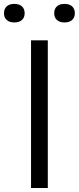

<svg xmlns="http://www.w3.org/2000/svg" viewBox="-65 -942 395 962"><path d="M90.5 0V-740H174.5V0ZM258 -829.5Q233.5 -829.5 220 -842Q206.5 -854.5 206.5 -875.5Q206.5 -897.5 220 -910Q233.5 -922.5 258 -922.5Q283 -922.5 296.5 -910Q310 -897.5 310 -875.5Q310 -854.5 296.5 -842Q283 -829.5 258 -829.5ZM7 -829.5Q-18 -829.5 -31.5 -842Q-45 -854.5 -45 -875.5Q-45 -897.5 -31.5 -910Q-18 -922.5 7 -922.5Q31.5 -922.5 45 -910Q58.5 -897.5 58.5 -875.5Q58.5 -854.5 45 -842Q31.5 -829.5 7 -829.5Z"/></svg>

Font: Encode Sans SC SemiExpanded
Style: Regular
Weight: 400
Width: 6
Designer: Multiple Designers
Foundry: Impallari Type
Version: Version 3.002